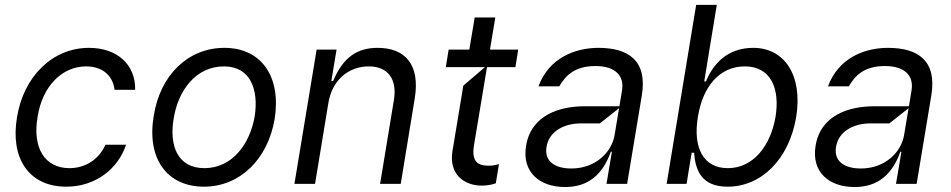

<svg xmlns="http://www.w3.org/2000/svg" viewBox="-20 -747 3863 780"><path d="M249.3 11.4C369.3 11.4 460.2 -62.5 492.2 -159.1H408.4C382.1 -99.4 326.7 -63.9 262.1 -63.9C161.9 -63.9 110.8 -146.3 132.8 -272.7C152 -396.3 231.5 -477.3 330.3 -477.3C403.4 -477.3 440.3 -431.8 445.3 -382.1H529.1C531.2 -484.4 456 -552.6 341.6 -552.6C193.2 -552.6 75.3 -436.1 49 -269.9C21.3 -106.5 95.2 11.4 249.3 11.4Z M808.9 11.4C952.8 11.4 1067.8 -98 1095.9 -264.2C1122.9 -437.5 1040.8 -552.6 891.3 -552.6C745.4 -552.6 630.3 -443.2 604.4 -275.6C575.6 -103.7 657.3 11.4 808.9 11.4ZM810.4 -63.9C699.9 -63.9 667.3 -157.7 685.4 -264.2C702.4 -376.4 773.8 -477.3 889.9 -477.3C998.2 -477.3 1030.9 -382.1 1014.9 -275.6C995.7 -163 924.4 -63.9 810.4 -63.9Z M1313.9 -328.1C1329.5 -423.3 1397.4 -477.3 1478 -477.3C1555.4 -477.3 1594.1 -426.5 1580.3 -340.9L1524.1 0H1608L1664.8 -346.6C1687.9 -485.8 1624.6 -552.6 1514.2 -552.6C1431.8 -552.6 1374.6 -515.6 1333.1 -417.6H1326L1347.3 -545.5H1266.3L1176.1 0H1259.9Z M2073.9 -474.4 2085.2 -545.5H1970.5L1992.2 -676.1H1908.4L1886.7 -545.5H1802.6L1791.2 -474.4H1950.3L1862.2 -399.1L1818.2 -133.5C1802.2 -38.4 1866.5 7.1 1937.5 7.1C1961.6 7.1 1986.5 1.4 1994.3 -2.8L2007.1 -80.3C1990.1 -76 1982.6 -73.9 1964.5 -73.9C1927.2 -73.9 1893.8 -85.2 1905.5 -156.2L1958.5 -474.4Z M2275.6 12.8C2370.4 12.8 2428.6 -38.4 2461.6 -130.7H2465.9L2443.9 0H2527.7L2587.4 -359.4C2610.8 -500.7 2533 -552.6 2411.2 -552.6C2317.1 -552.6 2210.2 -512.4 2167.6 -396.3H2252.1C2277.3 -438.9 2313.2 -478.7 2399.1 -478.7C2481.5 -478.7 2516.3 -437.5 2507.1 -380.7L2496.4 -315.3H2355.8C2253.2 -315.3 2137.8 -279.8 2117.2 -154.8C2099.4 -48.3 2171.5 12.8 2275.6 12.8ZM2301.1 -62.5C2233.7 -62.5 2190.3 -92.3 2200.3 -150.6C2210.6 -214.5 2273.4 -245.7 2339.5 -245.7H2416.9L2495 -307.5L2476.6 -197.4C2465.2 -129.3 2399.9 -62.5 2301.1 -62.5Z M2769.2 0 2789.8 -126.4H2799.7C2805.4 -54 2830.3 11.4 2936.1 11.4C3071.7 11.4 3185 -98 3214.5 -271.3C3242.2 -443.2 3165.1 -552.6 3040.5 -552.6C2934.3 -552.6 2877.1 -487.2 2848 -416.2H2840.9L2892 -727.3H2808.2L2688.2 0ZM2815.3 -272.7C2834.9 -394.9 2902.7 -477.3 3005.7 -477.3C3111.5 -477.3 3149.1 -387.8 3130.7 -272.7C3110.8 -156.2 3041.5 -63.9 2936.8 -63.9C2835.6 -63.9 2794.4 -149.1 2815.3 -272.7Z M3451.7 12.8C3546.5 12.8 3604.8 -38.4 3637.8 -130.7H3642L3620 0H3703.8L3763.5 -359.4C3786.9 -500.7 3709.2 -552.6 3587.4 -552.6C3493.3 -552.6 3386.4 -512.4 3343.8 -396.3H3428.3C3453.5 -438.9 3489.3 -478.7 3575.3 -478.7C3657.7 -478.7 3692.5 -437.5 3683.2 -380.7L3672.6 -315.3H3532C3429.3 -315.3 3313.9 -279.8 3293.3 -154.8C3275.6 -48.3 3347.7 12.8 3451.7 12.8ZM3477.3 -62.5C3409.8 -62.5 3366.5 -92.3 3376.4 -150.6C3386.7 -214.5 3449.6 -245.7 3515.6 -245.7H3593L3671.2 -307.5L3652.7 -197.4C3641.3 -129.3 3576 -62.5 3477.3 -62.5Z"/></svg>

Font: Riot Sans 2.0
Style: Italic
Weight: 400
Italic angle: -9.39999°
Designer: Rasmus Andersson
Foundry: rsms
Version: Version 3.006;hotconv 1.0.109;makeotfexe 2.5.65596